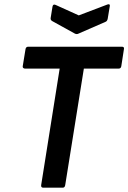

<svg xmlns="http://www.w3.org/2000/svg" viewBox="-20 -872 596 892"><path d="M181.3 0Q169.8 0 171.2 -11.8L257.2 -553.3H96.4Q91.3 -553.3 88 -556.3Q84.6 -559.4 85.6 -564.4L98.6 -643.9Q100.6 -655 111.3 -655H546.3Q551.4 -655 554.3 -652.5Q557.2 -649.9 555.8 -643.9L543.5 -564.4Q541.5 -553.3 531.4 -553.3H369.6L282.9 -11.8Q280.9 0 271.5 0ZM478 -850.7Q484 -853.4 487.7 -851.5Q491.5 -849.7 490.1 -843.6L480.3 -784.6Q478 -773.9 470.9 -770.9L344.2 -715.6Q336.8 -711.9 328.4 -715.6L223.2 -773.7Q213.7 -778.8 215.4 -788.6L223.9 -841.2Q226.3 -854.4 238.1 -849.3L346 -800.5Z"/></svg>

Font: Sofia Sans Semi Condensed
Style: Italic
Weight: 400
Italic angle: -9°
Designer: Botio Nikoltchev, Ani Petrova
Foundry: lettersoup
Version: Version 4.101